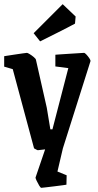

<svg xmlns="http://www.w3.org/2000/svg" viewBox="-21 -716 467 919"><path d="M177 183Q173 183 166.5 172Q160 161 154.5 149.5Q149 138 149 134L195 -1Q183 0 173 1.5Q163 3 160 3Q158 3 150 -1.5Q142 -6 142 -6L40 -385L-1 -397V-447Q-1 -447 14.5 -449.5Q30 -452 50.5 -455Q71 -458 88 -460.5Q105 -463 108 -463Q111 -463 121 -457Q131 -451 140.5 -443Q150 -435 151 -430L203 -200L220 -97H230L306 -390L244 -398V-454Q244 -454 263.5 -455.5Q283 -457 309.5 -458.5Q336 -460 357 -461.5Q378 -463 381 -463Q385 -463 392.5 -455Q400 -447 406.5 -437.5Q413 -428 412 -423L280 -6L254 105L298 123L297 168Q297 168 280.5 170.5Q264 173 241.5 175.5Q219 178 200 180.5Q181 183 177 183ZM171 -518 140 -557 279 -696 341 -637 338 -603Q303 -584 257 -561Q211 -538 171 -518Z"/></svg>

Font: Grenze Gotisch SemiBold
Style: Regular
Weight: 600
Designer: Renata Polastri
Foundry: Omnibus-Type
Version: Version 1.001